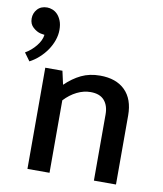

<svg xmlns="http://www.w3.org/2000/svg" viewBox="-108 -814 749 882"><g transform="rotate(10 267.0 -373.0)"><path d="M183 0H80V-472H160L174 -409Q209 -443 247.5 -461.5Q286 -480 335 -480Q410 -480 451.5 -439Q493 -398 493 -322V0H390V-309Q390 -350 369 -374Q348 -398 305 -398Q273 -398 241.5 -382.5Q210 -367 183 -338ZM32 -623Q14 -627 -3.5 -642.5Q-21 -658 -21 -684Q-21 -709 -4.5 -727.5Q12 -746 41 -746Q53 -746 66 -741Q79 -736 89.5 -725Q100 -714 107 -696.5Q114 -679 114 -654Q114 -630 105.5 -605.5Q97 -581 82 -559Q67 -537 46.5 -518.5Q26 -500 3 -488L-24 -525Q4 -541 25.5 -567.5Q47 -594 50 -620Z"/></g></svg>

Font: Mukta Vaani Medium
Style: Regular
Weight: 500
Designer: Noopur Datye, Girish Dalvi, Yashodeep Gholap, Pallavi Karambelkar
Foundry: Ek Type
Version: Version 2.538;PS 1.000;hotconv 16.6.51;makeotf.lib2.5.65220;